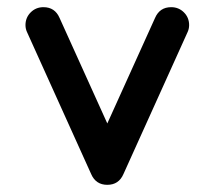

<svg xmlns="http://www.w3.org/2000/svg" viewBox="-20 -507 600 535"><path d="M457 -487Q478 -487 492.5 -472.5Q507 -458 507 -437Q507 -426 502 -416L324 -22Q311 8 279 8Q247 8 234 -22Q234 -22 56 -416Q51 -426 51 -437Q51 -458 65.5 -472.5Q80 -487 101 -487Q133 -487 146 -457L279 -163L412 -457Q425 -487 457 -487Z"/></svg>

Font: Brass Mono
Style: Bold
Weight: 700
Monospace: yes
Version: Version 1.100; ttfautohint (v1.8.3) -l 8 -r 50 -G 200 -x 14 